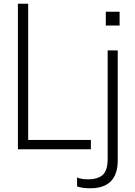

<svg xmlns="http://www.w3.org/2000/svg" viewBox="-20 -800 726 1029"><path d="M467 0H76V-780H131V-50H467ZM464 209Q441 209 423.5 206.5Q406 204 393 199V151Q404 156 418.5 158.5Q433 161 451 161Q505 161 531 137Q557 113 557 51V-530H611V59Q611 209 464 209ZM621 -663H547V-737H621Z"/></svg>

Font: Tanohe Sans Light
Style: Regular
Weight: 300
Designer: Village Type and Design LLC & Cristiano Sobral
Foundry: Cooper Hewitt Smithsonian Design Museum
Version: Version 1.00;September 29, 2021;FontCreator 13.0.0.2655 64-b